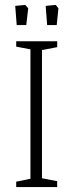

<svg xmlns="http://www.w3.org/2000/svg" viewBox="-20 -762 299 782"><path d="M46 -22 104 -34V-561L46 -572V-594H213V-570L151 -558V-36L213 -24V0H46ZM42 -738 83 -742 95 -728 87 -660H48ZM166 -738 207 -742 218 -728 211 -660H172Z"/></svg>

Font: Grenze ExtraLight
Style: Regular
Weight: 275
Designer: Renata Polastri
Foundry: Omnibus-Type
Version: Version 1.002; ttfautohint (v1.8)